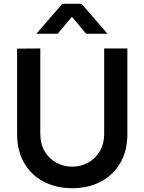

<svg xmlns="http://www.w3.org/2000/svg" viewBox="-20 -975 760 1010"><path d="M171.2 -797.5 307.8 -955H408.8L545.5 -797.5H433L358.3 -886.7L283.7 -797.5ZM360 15Q274.7 15 208.8 -20Q143 -54.9 106.5 -118.9Q70 -182.9 70 -267.5V-719.2L192 -720V-270.7Q192 -218.1 215.1 -178.9Q238.2 -139.8 276.8 -119Q315.3 -98.3 360 -98.3Q405.1 -98.3 443.6 -119.5Q482.2 -140.6 505.1 -179.8Q528 -218.9 528 -270.7V-720H650V-267.5Q650 -183 613.5 -119Q577 -55 511.2 -20Q445.3 15 360 15Z"/></svg>

Font: Hauora
Style: Regular
Weight: 400
Designer: Wayne Shih
Foundry: WCYS
Version: Version 1.001